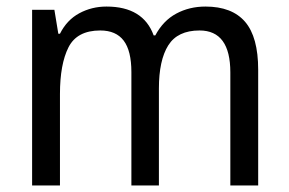

<svg xmlns="http://www.w3.org/2000/svg" viewBox="-20 -659 882 586"><path d="M607 -639Q688 -639 728 -592.5Q768 -546 768 -446V-93H683V-438Q683 -566 589 -566Q522 -566 493.5 -520.5Q465 -475 465 -389V-93H381V-439Q381 -504 357.5 -535Q334 -566 286 -566Q215 -566 189 -514.5Q163 -463 163 -372V-93H78V-629H146L158 -556H163Q184 -598 222 -618.5Q260 -639 305 -639Q417 -639 449 -551H454Q478 -596 518 -617.5Q558 -639 607 -639Z"/></svg>

Font: Noto Sans Kannada UI SemiCondensed
Style: Regular
Weight: 400
Width: 4
Designer: Jelle Bosma - Monotype Design Team
Foundry: Monotype Imaging Inc.
Version: Version 2.005; ttfautohint (v1.8.4.7-5d5b)